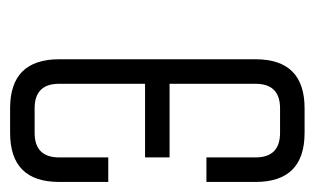

<svg xmlns="http://www.w3.org/2000/svg" viewBox="-142 -484 626 382"><g transform="rotate(-90 171.0 -293.0)"><path d="M195.3 -97.7Q195.3 -48.8 146.5 -48.8H97.7Q48.8 -48.8 48.8 -97.7V-195.3H0V-97.7Q0 0 97.7 0H146.5Q244.1 0 244.1 -97.7V-488.3Q244.1 -585.9 146.5 -585.9H97.7Q0 -585.9 0 -488.3V-390.6H48.8V-488.3Q48.8 -537.1 97.7 -537.1H146.5Q195.3 -537.1 195.3 -488.3V-317.4H48.8V-268.6H195.3Z"/></g></svg>

Font: Daray
Style: Regular
Weight: 400
Designer: Maxim Raikov
Foundry: Maxim Raikov
Version: Version 1.00 May 24, 2021, initial release